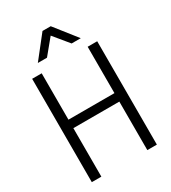

<svg xmlns="http://www.w3.org/2000/svg" viewBox="-239 -1136 1117 1255"><g transform="rotate(-30 319.5 -508.5)"><path d="M482 -851ZM482 -851H413L320 -964L227 -851H158L289 -1017H351ZM565 0H493V-366H146V0H74V-780H146V-430H493V-780H565Z"/></g></svg>

Font: Tanohe Sans
Style: Regular
Weight: 400
Designer: Village Type and Design LLC & Cristiano Sobral
Foundry: Cooper Hewitt Smithsonian Design Museum
Version: Version 1.00;September 29, 2021;FontCreator 13.0.0.2655 64-b